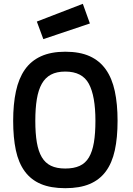

<svg xmlns="http://www.w3.org/2000/svg" viewBox="-20 -975 696 1006"><path d="M414 -955 451 -852 207 -770 173 -862ZM322 -92Q367 -92 397.5 -106Q428 -120 446 -150.5Q464 -181 472 -228.5Q480 -276 480 -342Q480 -472 445.5 -536Q411 -600 322 -600Q277 -600 247 -584Q217 -568 199 -536Q181 -504 173 -455.5Q165 -407 165 -342Q165 -276 173 -229Q181 -182 199 -151.5Q217 -121 247 -106.5Q277 -92 322 -92ZM322 11Q246 11 194 -11Q142 -33 109.5 -77.5Q77 -122 63 -188Q49 -254 49 -342Q49 -429 63.5 -496.5Q78 -564 110 -610Q142 -656 194.5 -680Q247 -704 322 -704Q398 -704 450 -680.5Q502 -657 534.5 -611Q567 -565 581.5 -497.5Q596 -430 596 -342Q596 -253 581.5 -187Q567 -121 534.5 -77Q502 -33 450 -11Q398 11 322 11Z"/></svg>

Font: Panefresco 750wt
Style: Regular
Weight: 750
Foundry: Campivisivi & Chank Co
Version: Version 1.000